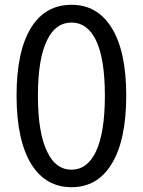

<svg xmlns="http://www.w3.org/2000/svg" viewBox="-20 -767 595 800"><path d="M278 13Q171 13 111 -82Q49 -182 49 -369Q49 -556 111 -654Q170 -747 278 -747Q385 -747 444 -653Q506 -555 506 -369Q506 -181 444 -82Q385 13 278 13ZM278 -60Q343 -60 379 -134Q417 -213 417 -369Q417 -524 379 -601Q343 -673 278 -673Q212 -673 177 -601Q138 -524 138 -369Q138 -212 177 -134Q212 -60 278 -60Z"/></svg>

Font: GenSenRounded TW R
Style: Regular
Weight: 400
Version: Version 1.501;PS 1;hotconv 16.6.51;makeotf.lib2.5.65220